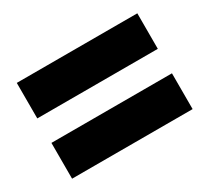

<svg xmlns="http://www.w3.org/2000/svg" viewBox="-82 -661 674 618"><g transform="rotate(-30 255.0 -352.0)"><path d="M31 -530H479V-398H31ZM31 -307H479V-174H31Z"/></g></svg>

Font: Noto Sans Display Black Narrow
Style: Regular
Weight: 900
Width: 4
Designer: Monotype Design team
Foundry: Monotype Imaging Inc.
Version: Version 1.000